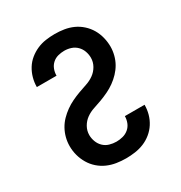

<svg xmlns="http://www.w3.org/2000/svg" viewBox="-175 -870 950 1005"><g transform="rotate(-30 300.0 -367.5)"><path d="M298 8Q269 8 240.5 3.5Q212 -1 186 -12.5Q160 -24 138.5 -43Q117 -62 102.5 -86.5Q88 -111 80.5 -138.5Q73 -166 73 -195Q73 -221 79.5 -246Q86 -271 98.5 -293.5Q111 -316 129 -334.5Q147 -353 168 -368Q189 -383 212 -394Q235 -405 259.5 -414Q284 -423 308.5 -431Q333 -439 354 -454Q375 -469 388 -492Q401 -515 401 -541Q401 -561 394 -580.5Q387 -600 372.5 -614.5Q358 -629 338.5 -635.5Q319 -642 298 -642Q279 -642 260 -637Q241 -632 226.5 -619Q212 -606 205 -587.5Q198 -569 198 -549Q198 -549 198 -549Q198 -549 198 -549H79Q79 -549 79 -549.5Q79 -550 79 -550Q79 -577 86.5 -604Q94 -631 108.5 -654.5Q123 -678 144.5 -695.5Q166 -713 191 -724Q216 -735 243.5 -739Q271 -743 298 -743Q327 -743 355 -738.5Q383 -734 408.5 -722.5Q434 -711 455.5 -691.5Q477 -672 491 -648Q505 -624 512 -596Q519 -568 519 -540Q519 -515 512.5 -489.5Q506 -464 493.5 -442Q481 -420 463 -401Q445 -382 424 -367Q403 -352 380 -341Q357 -330 333 -321Q309 -312 284 -304Q259 -296 238 -281Q217 -266 204 -243Q191 -220 191 -194Q191 -174 198.5 -154Q206 -134 221 -119.5Q236 -105 256.5 -99Q277 -93 298 -93Q317 -93 336.5 -98Q356 -103 371.5 -116Q387 -129 394.5 -148Q402 -167 402 -187Q402 -187 402 -187Q402 -187 402 -187H521Q521 -187 521 -186.5Q521 -186 521 -186Q521 -158 513.5 -131Q506 -104 491 -80.5Q476 -57 454 -39Q432 -21 406.5 -10.5Q381 0 353 4Q325 8 298 8Z"/></g></svg>

Font: Iosevka Curly Extended
Style: Bold
Weight: 700
Width: 7
Monospace: yes
Designer: Belleve Invis
Foundry: Belleve Invis
Version: Version 11.1.0; ttfautohint (v1.8.3)